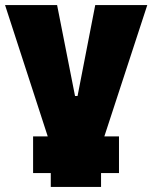

<svg xmlns="http://www.w3.org/2000/svg" viewBox="-26 -540 603 760"><path d="M105 145H175V200H374V145H445V0H387L557 -520H351L281 -160H271L200 -520H-6L163 0H105Z"/></svg>

Font: Fixel Text Black
Style: Regular
Weight: 900
Width: 4
Designer: AlfaBravo + MacPaw
Foundry: Kyrylo Tkachov, Marchela Mozhyna, Serhii Makarenko, Maria Weinstein, Zakhar Kryvoshyya
Version: Version 1.211